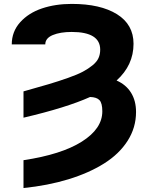

<svg xmlns="http://www.w3.org/2000/svg" viewBox="-20 -740 762 973"><path d="M209.5 -515.1H39.6Q39.6 -579.6 82 -627Q124.5 -674.3 192.6 -697.3Q260.7 -720.2 343.3 -720.2Q488.8 -720.2 572.8 -668Q656.7 -615.7 656.7 -518.1Q656.7 -409.7 570.8 -332Q618.7 -311 644 -270.3Q669.4 -229.5 669.4 -172.4Q669.4 -93.3 626.7 -26.4Q584 40.5 507.3 88.6Q430.7 136.7 326.9 168.5Q223.1 200.2 99.1 212.9V71.8Q291.5 43 395 -22.5Q498.5 -87.9 498.5 -175.8Q498.5 -216.8 484.4 -232.2Q470.2 -247.6 436.5 -248.5Q315.9 -194.3 99.1 -143.6V-276.9Q176.3 -298.3 227.1 -313.5Q277.8 -328.6 325.4 -345.5Q373 -362.3 400.4 -377Q427.7 -391.6 449.2 -409.2Q470.7 -426.8 479.2 -445.8Q487.8 -464.8 487.8 -488.3Q487.8 -578.1 343.3 -578.1Q285.2 -578.1 247.3 -562.3Q209.5 -546.4 209.5 -515.1Z"/></svg>

Font: Bert Sans Black
Style: Regular
Weight: 900
Designer: Christian Robertson, Adam Twardoch, & Cristiano Sobral
Foundry: Google
Version: Version 12.135;January 10, 2020;FontCreator 12.0.0.2547 64-b